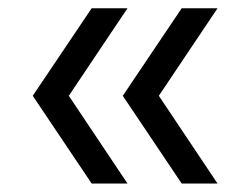

<svg xmlns="http://www.w3.org/2000/svg" viewBox="-20 -514 588 466"><path d="M202.5 -68.5 59.5 -281.5 202.5 -494H289.5L147 -281.5L289.5 -68.5ZM421 -68.5 278 -281.5 421 -494H508L365.5 -281.5L508 -68.5Z"/></svg>

Font: Encode Sans SemiExpanded
Style: Regular
Weight: 400
Width: 6
Designer: Multiple Designers
Foundry: Impallari Type
Version: Version 3.002